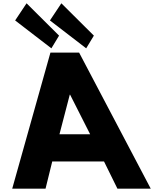

<svg xmlns="http://www.w3.org/2000/svg" viewBox="-20 -1144 988 1164"><path d="M338.1 -928 291.5 -851 71.8 -1020 141 -1124ZM549.1 -928 502.5 -851 282.8 -1020 352 -1124ZM526.5 -330H340.5L403 -570H405ZM459.7 -825H285.7L54 0H256L296.7 -165H610.7L692 0H894Z"/></svg>

Font: Hussar
Style: BdOpOblOne
Weight: 700
Foundry: Cannot Into Space Fonts
Version: Version 2.00